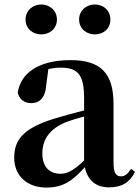

<svg xmlns="http://www.w3.org/2000/svg" viewBox="-20 -820 625 856"><path d="M186.6 16.2C267.4 16.2 307.5 -18.5 365.7 -82.4H400.8L385.3 -135.5C317.4 -62.3 282.2 -45.3 250 -45.3C201.3 -45.3 168.8 -75.1 168.8 -135.9C168.8 -202.7 205.7 -247.7 277.1 -276.7C312.3 -289.6 370.3 -304.9 424 -318.9V-344.4C370.7 -331.6 297.3 -313.4 245.4 -297.9C93 -255.1 43.3 -204.1 43.3 -117.6C43.3 -33.9 103.1 16.2 186.6 16.2ZM466.1 15.2C522.2 15.2 557.5 -5.4 581.9 -53.4L564.7 -67.2C546.5 -41.2 535.3 -33.8 519.7 -33.8C497.7 -33.8 486.1 -48.4 486.1 -94.8V-356.2C486.1 -494.2 428.2 -551.9 295.1 -551.9C154.4 -551.9 71.8 -495.7 59.2 -406.5C66.9 -376.3 88.6 -360.2 120.3 -360.2C153.7 -360.2 182.1 -381.6 185.9 -439.2L196.1 -516.3L133.8 -491.2C181.9 -510.9 215.8 -518.3 250 -518.3C327.1 -518.3 354.9 -487.8 354.9 -381.4V-94C363 -26.4 397.7 15.2 466.1 15.2ZM163.8 -666.6C200.4 -666.6 233.8 -690.9 233.8 -733.2C233.8 -774.1 200.4 -800.1 163.8 -800.1C127.4 -800.1 93.9 -774.1 93.9 -733.2C93.9 -690.9 127.4 -666.6 163.8 -666.6ZM403 -666.6C439.9 -666.6 472.1 -690.9 472.1 -733.2C472.1 -774.1 439.9 -800.1 403 -800.1C366.4 -800.1 332.7 -774.1 332.7 -733.2C332.7 -690.9 366.4 -666.6 403 -666.6Z"/></svg>

Font: Source Han Serif TW VF
Style: Regular
Weight: 250
Designer: Ryoko NISHIZUKA 西塚涼子 (kana & ideographs); Frank Grießhammer (Latin, Greek & Cyrillic); Wenlong ZHANG 张文龙 (bopomofo); San
Foundry: Adobe
Version: Version 2.002;hotconv 1.1.0;makeotfexe 2.6.0